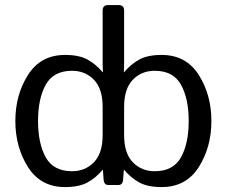

<svg xmlns="http://www.w3.org/2000/svg" viewBox="-20 -741 908 769"><path d="M41.5 -256.3Q41.5 -361.3 92.3 -441.2Q143.1 -521 240.7 -521Q296.9 -521 330.6 -502.4Q364.3 -483.9 391.1 -451.7H392.1Q391.1 -466.3 391.1 -481.4V-698.7Q391.1 -720.7 413.1 -720.7H455.1Q477.1 -720.7 477.1 -698.7V-481.4Q477.1 -466.3 476.1 -451.7H477.1Q503.9 -483.9 537.6 -502.4Q571.3 -521 627.4 -521Q725.1 -521 775.9 -441.2Q826.7 -361.3 826.7 -256.3Q826.7 -151.4 775.9 -71.5Q725.1 8.3 627.4 8.3Q571.3 8.3 537.6 -10.3Q503.9 -28.8 477.1 -61H476.1L473.1 -22Q471.7 0 454.1 0H414.1Q396.5 0 395 -22L392.1 -61H391.1Q364.3 -28.8 330.6 -10.3Q296.9 8.3 240.7 8.3Q143.1 8.3 92.3 -71.5Q41.5 -151.4 41.5 -256.3ZM132.3 -256.3Q132.3 -166.5 163.3 -110.8Q194.3 -55.2 268.6 -55.2Q321.3 -55.2 356.2 -91.1Q391.1 -127 391.1 -200.2V-312.5Q391.1 -385.7 356.2 -421.6Q321.3 -457.5 268.6 -457.5Q194.3 -457.5 163.3 -401.9Q132.3 -346.2 132.3 -256.3ZM477.1 -200.2Q477.1 -127 512 -91.1Q546.9 -55.2 599.6 -55.2Q673.8 -55.2 704.8 -110.8Q735.8 -166.5 735.8 -256.3Q735.8 -346.2 704.8 -401.9Q673.8 -457.5 599.6 -457.5Q546.9 -457.5 512 -421.6Q477.1 -385.7 477.1 -312.5Z"/></svg>

Font: Istok Web
Style: Regular
Weight: 400
Designer: Andrey V. Panov
Foundry: Andrey V. Panov
Version: Version 1.0.2g